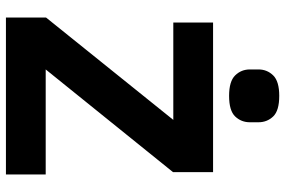

<svg xmlns="http://www.w3.org/2000/svg" viewBox="-177 -784 961 647"><g transform="rotate(90 303.5 -460.5)"><path d="M568 -134V0H39V-135L384 -564H56V-698H560V-563L214 -134ZM303 -752Q254 -752 234 -772.5Q214 -793 214 -822V-851Q214 -880 234 -900.5Q254 -921 303 -921Q353 -921 372.5 -900.5Q392 -880 392 -851V-822Q392 -793 372.5 -772.5Q353 -752 303 -752Z"/></g></svg>

Font: IBM Plex Sans
Style: Bold
Weight: 700
Designer: Mike Abbink, Paul van der Laan, Pieter van Rosmalen
Foundry: Bold Monday
Version: Version 3.201